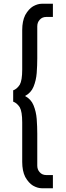

<svg xmlns="http://www.w3.org/2000/svg" viewBox="-20 -800 351 1020"><path d="M178 -660V-490Q178 -454 175 -412Q172 -373 158 -339Q145 -307 113 -290Q145 -273 158 -241Q172 -207 175 -168Q178 -126 178 -90V80Q178 101 191 115Q204 130 226 130H261V200H201Q180 200 155 186Q132 172 114 140Q98 108 98 60V-150Q98 -207 85 -230Q70 -253 50 -260V-320Q70 -327 85 -350Q98 -373 98 -430V-640Q98 -688 114 -720Q132 -752 155 -766Q180 -780 201 -780H261V-710H226Q204 -710 191 -695Q178 -681 178 -660Z"/></svg>

Font: jost-mod-400
Style: Regular
Weight: 400
Version: Version 3.200; ttfautohint (v0.97) -l 8 -r 50 -G 200 -x 14 -